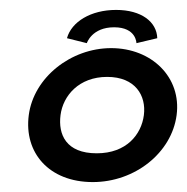

<svg xmlns="http://www.w3.org/2000/svg" viewBox="-20 -363 377 387"><path d="M155 -276C155 -276 165 -308 210 -308C255 -308 255 -276 255 -276L297 -286C296 -319 265 -343 214 -343C163 -343 124 -319 115 -286ZM102 -131C107 -170 139 -208 196 -208C253 -208 275 -170 270 -131C265 -92 235 -54 175 -54C113 -54 97 -92 102 -131ZM38 -131C28 -55 79 4 167 4C252 4 326 -55 336 -131C346 -207 286 -266 204 -266C123 -266 48 -207 38 -131Z"/></svg>

Font: Hussar Tani
Style: DwaKurs
Weight: 700
Foundry: Cannot Into Space Fonts
Version: Version 0.92